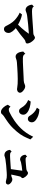

<svg xmlns="http://www.w3.org/2000/svg" viewBox="1576 -2394 849 4040"><g transform="rotate(90 2000.0 -373.5)"><path d="M284.2 -412.1Q340.3 -402.8 396 -379.6Q451.7 -356.4 498.5 -329.1Q534.7 -363.3 569.1 -402.1Q603.5 -440.9 634.3 -480.7Q665 -520.5 689.9 -557.1Q588.4 -549.3 491.7 -541.3Q395 -533.2 314.9 -521Q308.6 -520 294.9 -517.6Q281.2 -515.1 265.6 -511.2Q250 -507.3 237.8 -502Q222.7 -496.1 210.2 -491.9Q197.8 -487.8 187 -487.8Q180.7 -487.8 169.9 -489.5Q159.2 -491.2 147 -496.8Q134.8 -502.4 123 -514.2Q102.1 -536.6 90.8 -565.2Q79.6 -593.8 77.1 -625L119.1 -662.1Q126 -638.2 152.6 -630.6Q179.2 -623 221.2 -623Q240.7 -623 275.6 -624.8Q310.5 -626.5 353.3 -629.2Q396 -631.8 439 -634.8Q481.9 -638.2 524.2 -641.1Q566.4 -644 603 -646.5Q639.6 -648.9 665 -649.9Q695.8 -651.4 710.9 -657.2Q726.1 -663.1 736.8 -670.9Q746.1 -677.7 755.4 -681.4Q764.6 -685.1 772 -685.1Q782.7 -685.1 795.2 -678.7Q807.6 -672.4 817.9 -662.1Q833 -647 847.2 -629.9Q861.3 -612.8 872.1 -594.2Q882.8 -575.2 888.9 -556.2Q895 -537.1 895 -522Q895 -512.2 887.9 -501.5Q880.9 -490.7 860.8 -486.8Q846.7 -483.9 833 -478.3Q819.3 -472.7 804.2 -460Q756.8 -419.4 698.5 -373.5Q640.1 -327.6 570.8 -281.2Q588.4 -267.6 606.4 -249.5Q624.5 -231.4 639.4 -211.2Q654.3 -190.9 663.6 -170.4Q672.9 -149.9 672.9 -131.8Q672.9 -107.9 668.5 -93.5Q664.1 -79.1 654.8 -66.9Q643.1 -50.3 627 -41.7Q610.8 -33.2 595.2 -33.2Q583 -33.2 570.8 -35.6Q558.6 -38.1 548.8 -45.9Q537.1 -56.6 529.1 -70.6Q521 -84.5 512.2 -104Q499.5 -130.9 481 -160.2Q462.4 -189.5 442.1 -215.6Q421.9 -241.7 403.8 -257.8Q369.6 -289.6 328.4 -318.1Q287.1 -346.7 246.1 -363.8Z M1112.8 -482.9Q1121.6 -456.1 1142.8 -444.3Q1164.1 -432.6 1199 -430.9Q1233.9 -429.2 1284.2 -431.2Q1332 -433.1 1385.3 -435.5Q1438.5 -438 1491.5 -440.7Q1544.4 -443.4 1592 -445.6Q1639.6 -447.8 1676.8 -449.2Q1701.2 -450.2 1720.7 -456.3Q1740.2 -462.4 1753.9 -469.2Q1805.7 -494.6 1859.9 -459Q1898.4 -434.1 1914.8 -411.6Q1931.2 -389.2 1931.2 -369.1Q1931.2 -355 1922.6 -341.6Q1914.1 -328.1 1899.9 -318.8Q1887.7 -311.5 1870.6 -308.8Q1853.5 -306.2 1823.2 -312Q1790.5 -318.4 1743.7 -320.8Q1696.8 -323.2 1640.6 -322.8Q1584.5 -322.3 1524.2 -319.6Q1463.9 -316.9 1404.3 -313Q1344.7 -309.1 1291 -305.2Q1272.5 -303.7 1251.7 -299.3Q1231 -294.9 1215.8 -288.1Q1190.4 -276.9 1164.1 -278.1Q1137.7 -279.3 1116.2 -298.8Q1089.8 -323.2 1078.4 -360.4Q1066.9 -397.5 1064 -439Z M2280.8 -777.8Q2320.8 -777.3 2366.5 -767.1Q2412.1 -756.8 2451.2 -736.8Q2477.5 -724.1 2501 -706.8Q2524.4 -689.5 2538.8 -668Q2553.2 -646.5 2553.2 -620.1Q2553.2 -595.2 2543.7 -576.2Q2534.2 -557.1 2518.1 -546.6Q2502 -536.1 2482.9 -536.1Q2459 -536.1 2442.4 -546.1Q2425.8 -556.2 2409.2 -585.9Q2399.4 -604 2380.6 -626.5Q2361.8 -648.9 2342.8 -666Q2324.2 -683.1 2302 -697.8Q2279.8 -712.4 2246.1 -726.1ZM2913.1 -589.8Q2900.9 -557.6 2883.5 -519.3Q2866.2 -481 2845.9 -443.4Q2825.7 -405.8 2804.2 -375Q2780.3 -341.3 2746.6 -300.8Q2712.9 -260.3 2672.9 -220Q2632.8 -179.7 2588.9 -145Q2569.8 -129.9 2547.4 -113.8Q2524.9 -97.7 2502 -82.3Q2479 -66.9 2458.5 -53.2Q2438 -39.6 2422.9 -29.8Q2404.8 -18.1 2395.3 -6.8Q2385.7 4.4 2378.9 12.2Q2370.1 22.5 2357.7 26.6Q2345.2 30.8 2334 30.8Q2316.9 30.8 2301.5 24.9Q2286.1 19 2271 7.8Q2254.9 -4.4 2238 -22.9Q2221.2 -41.5 2206.8 -64.7Q2192.4 -87.9 2183.1 -113.8L2222.2 -169.9Q2237.8 -151.4 2251.2 -143.1Q2264.6 -134.8 2279.8 -134.8Q2289.6 -134.8 2304.2 -136.7Q2318.8 -138.7 2333 -145Q2376 -165 2424.6 -193.6Q2473.1 -222.2 2518.1 -252.9Q2571.3 -289.6 2623.5 -335Q2675.8 -380.4 2722.2 -435.1Q2747.1 -464.8 2772.2 -500.7Q2797.4 -536.6 2819.6 -574.7Q2841.8 -612.8 2856.9 -647.9ZM2116.2 -595.2Q2145.5 -593.8 2177.2 -588.6Q2209 -583.5 2240 -575Q2271 -566.4 2297.9 -553.2Q2325.7 -540 2347.7 -522.7Q2369.6 -505.4 2382.1 -483.4Q2394.5 -461.4 2393.1 -434.1Q2391.6 -407.2 2380.1 -388.4Q2368.7 -369.6 2352.1 -359.9Q2335.4 -350.1 2318.8 -350.1Q2296.4 -350.1 2280.5 -360.1Q2264.6 -370.1 2248 -397Q2232.9 -421.9 2216.8 -443.4Q2200.7 -464.8 2181.2 -482.9Q2162.1 -500 2137.7 -515.1Q2113.3 -530.3 2084 -541Z M3753.9 -209Q3762.2 -209 3771.7 -207Q3781.2 -205.1 3789.1 -202.1Q3806.2 -195.3 3822.3 -181.9Q3838.4 -168.5 3848.1 -155.8Q3855 -147 3858.9 -136.2Q3862.8 -125.5 3862.8 -118.2Q3862.8 -111.3 3858.2 -101.1Q3853.5 -90.8 3846.2 -84Q3837.9 -76.2 3824.5 -73.7Q3811 -71.3 3796.9 -73.2Q3782.7 -75.2 3771 -79.1Q3748 -87.4 3720.2 -90.3Q3692.4 -93.3 3663.8 -93Q3635.3 -92.8 3609.9 -90.8Q3525.4 -85.9 3454.8 -79.1Q3384.3 -72.3 3328.1 -63Q3309.6 -60.1 3293.7 -54.9Q3277.8 -49.8 3268.1 -46.9Q3261.2 -43.9 3254.2 -43Q3247.1 -42 3241.2 -42Q3226.1 -42 3208.3 -47.6Q3190.4 -53.2 3174.8 -66.9Q3159.2 -80.6 3147.7 -103Q3136.2 -125.5 3132.8 -161.1L3171.9 -194.8Q3178.7 -179.2 3190.4 -171.9Q3202.1 -164.6 3217.8 -162.8Q3233.4 -161.1 3252 -161.1Q3264.6 -161.1 3286.6 -161.9Q3308.6 -162.6 3336.4 -164.3Q3364.3 -166 3395 -168Q3425.8 -169.9 3456.1 -171.9Q3476.6 -173.3 3497.3 -175Q3518.1 -176.8 3538.1 -178.2L3571.8 -418Q3526.4 -413.1 3480.2 -407Q3434.1 -400.9 3398.9 -392.1Q3390.1 -390.1 3377.9 -385.5Q3365.7 -380.9 3358.9 -377.9Q3350.1 -374.5 3342 -373.3Q3334 -372.1 3327.1 -372.1Q3316.4 -372.1 3301.3 -378.2Q3286.1 -384.3 3272 -397.9Q3256.8 -412.1 3246.8 -434.1Q3236.8 -456.1 3235.8 -486.8L3275.9 -520Q3280.8 -502.9 3294.4 -495.4Q3308.1 -487.8 3335.9 -487.8Q3343.8 -487.8 3361.1 -488.8Q3378.4 -489.7 3400.1 -491.5Q3421.9 -493.2 3441.9 -495.1Q3472.7 -498 3499.8 -500.5Q3526.9 -502.9 3541 -504.9Q3556.2 -507.3 3567.4 -512.7Q3578.6 -518.1 3590.8 -526.9Q3596.2 -530.8 3603.5 -534.9Q3610.8 -539.1 3620.1 -539.1Q3631.3 -539.1 3642.6 -533.4Q3653.8 -527.8 3665 -519Q3682.1 -505.4 3696.8 -486.6Q3711.4 -467.8 3719.2 -451.2Q3723.6 -444.3 3725.3 -437.3Q3727.1 -430.2 3727.1 -423.8Q3727.1 -417.5 3722.2 -408.7Q3717.3 -399.9 3710.9 -396Q3702.1 -391.1 3698 -381.3Q3693.8 -371.6 3690.9 -360.8Q3686.5 -344.7 3680.4 -316.9Q3674.3 -289.1 3667 -254.9Q3659.7 -220.7 3652.3 -186Q3657.2 -186.5 3661.6 -186.5Q3666 -186.5 3669.9 -187Q3694.8 -188.5 3721.2 -201.2Q3736.8 -209 3753.9 -209Z"/></g></svg>

Font: BIZ UDMincho
Style: Bold
Weight: 700
Monospace: yes
Designer: TypeBank Co., Ltd.
Foundry: Morisawa Inc.
Version: Version 1.06